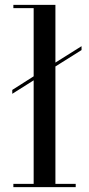

<svg xmlns="http://www.w3.org/2000/svg" viewBox="-20 -770 366 790"><path d="M35 -13.5H118.5V-439.5L30.5 -384V-400L118.5 -456V-736.5H35V-750H208V-512.5L315.5 -580V-564L208 -496.5V-13.5H291.5V0H35Z"/></svg>

Font: Bodoni* 16pt
Style: Regular
Weight: 400
Version: Version 2.3